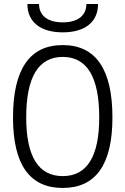

<svg xmlns="http://www.w3.org/2000/svg" viewBox="-20 -928 626 958"><path d="M293 9.8C457.5 9.8 541 -106.4 541 -341.8C541 -583 457.5 -703.1 293 -703.1C128.4 -703.1 44.9 -583 44.9 -341.8C44.9 -106.4 128.4 9.8 293 9.8ZM293 -49.3C171.9 -49.3 110.8 -147 110.8 -341.8C110.8 -543.9 171.9 -644 293 -644C414.1 -644 475.1 -543.9 475.1 -341.8C475.1 -147 414.1 -49.3 293 -49.3ZM293 -766.6C404.3 -766.6 469.2 -818.4 469.2 -908.2H411.1C411.1 -850.1 367.7 -816.4 293 -816.4C218.3 -816.4 174.8 -850.1 174.8 -908.2H116.7C116.7 -818.4 181.6 -766.6 293 -766.6Z"/></svg>

Font: Cascadia Code Light
Style: Regular
Weight: 300
Monospace: yes
Designer: Aaron Bell
Foundry: Saja Typeworks
Version: Version 2404.023